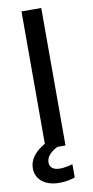

<svg xmlns="http://www.w3.org/2000/svg" viewBox="-92 -689 434 894"><g transform="rotate(-10 125.0 -241.5)"><path d="M171.7 0V-650H78.3V-23.3H76.7C28.3 4.2 3.3 39.2 3.3 79.2C3.3 125 38.3 166.7 115 166.7C144.2 166.7 169.2 160.8 188.3 154.2V91.7C168.3 97.5 145.8 101.7 128.3 101.7C97.5 101.7 80 88.3 80 64.2C80 36.7 103.3 14.2 134.2 0Z"/></g></svg>

Font: Familjen Grotesk
Style: Regular
Weight: 400
Designer: Anders Wikstroem, Jonas Baeckman, Matilda Gysing, Kristian Moeller
Foundry: Familjen STHLM AB
Version: Version 2.000